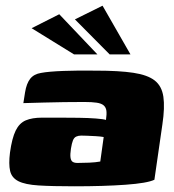

<svg xmlns="http://www.w3.org/2000/svg" viewBox="-20 -651 611 674"><path d="M241 3Q163 3 115.5 0Q68 -3 44.5 -15Q21 -27 15.5 -51Q10 -75 15 -115Q22 -166 35 -192.5Q48 -219 70.5 -228.5Q93 -238 128 -238Q154 -238 188.5 -238Q223 -238 257 -237.5Q291 -237 317 -235Q343 -233 352 -230Q355 -250 353.5 -262Q352 -274 344 -281Q336 -288 319.5 -290.5Q303 -293 276 -293Q241 -293 205 -292.5Q169 -292 133.5 -291Q98 -290 62 -289L68 -327Q73 -358 86 -374.5Q99 -391 124 -395Q150 -400 202.5 -402Q255 -404 318 -403Q398 -403 448 -395.5Q498 -388 523 -368.5Q548 -349 553.5 -311.5Q559 -274 550 -214L522 -20Q497 -8 421 -2.5Q345 3 241 3ZM252 -79Q271 -79 293.5 -80Q316 -81 332 -84L344 -170Q333 -172 316.5 -173Q300 -174 285.5 -174.5Q271 -175 265 -175Q255 -175 247.5 -171.5Q240 -168 236 -158Q232 -148 229 -129Q226 -109 227.5 -98Q229 -87 235 -83Q241 -79 252 -79ZM240 -460 91 -552 188 -601 322 -460ZM365 -460 243 -583 340 -631 438 -460Z"/></svg>

Font: Genos Thin Black
Style: Italic
Weight: 900
Italic angle: -8°
Version: Version 1.010